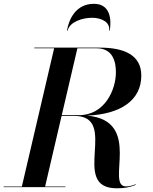

<svg xmlns="http://www.w3.org/2000/svg" viewBox="-58 -1006 820 1032"><path d="M528.5 -841.5H532C542 -902.5 534.5 -985.5 447 -985.5C349.5 -985.5 312 -902.5 302 -841.5H305.5C317 -890.5 388.5 -910.5 437 -910.5C486 -910.5 535.5 -887.5 528.5 -841.5ZM-38.5 -3.5V0H293.5V-3.5H184.5L273 -383H341.5C587.5 -383 313 6 568.5 6C609.5 6 635.5 2 671.5 -12L670 -15.5C654 -9 638.5 -4 619.5 -4C506 -4 713.5 -359 409.5 -384.5C592 -392 701.5 -467.5 701.5 -600C701.5 -710 610 -750 479 -750H126.5V-746.5H233L59.5 -3.5ZM461.5 -746.5C553 -746.5 565 -666.5 565 -617.5C565 -523.5 505 -387 366.5 -387H274L358 -746.5Z"/></svg>

Font: Bodoni* 48pt Medium
Style: Italic
Weight: 500
Italic angle: -13°
Version: Version 2.3